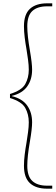

<svg xmlns="http://www.w3.org/2000/svg" viewBox="-20 -949 335 1154"><path d="M40 -384Q111 -406 132 -444Q153 -482 153 -530Q153 -557 148.5 -590Q144 -623 139 -654Q133 -687 128.5 -723.5Q124 -760 124 -791Q124 -863 160 -896Q196 -929 263 -929H294V-911H263Q205 -911 174.5 -883Q144 -855 144 -791Q144 -736 160 -644Q173 -568 173 -530Q173 -471 143.5 -429.5Q114 -388 52 -373V-371Q114 -356 143.5 -314.5Q173 -273 173 -214Q173 -176 160 -100Q144 -8 144 47Q144 111 174.5 139Q205 167 263 167H294V185H263Q196 185 160 152Q124 119 124 47Q124 16 128.5 -20.5Q133 -57 139 -90Q144 -121 148.5 -154Q153 -187 153 -214Q153 -262 132 -300Q111 -338 40 -360Z"/></svg>

Font: Fz Poppins Thin
Style: Regular
Weight: 100
Designer: Ninad Kale (Devanagari), Jonny Pinhorn (Latin)
Foundry: Indian Type Foundry
Version: Vit hóa bi Vntype.Com & FontZin.Com